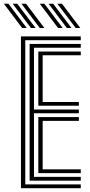

<svg xmlns="http://www.w3.org/2000/svg" viewBox="-55 -992 474 1012"><path d="M55.4 0V-800H370.7V-780.1H78.3V-19.9H370.7V0ZM147 -79.5V-375H360.7V-355.1H169.9V-99.4H370.7V-79.5ZM101.2 -39.7V-760.3H370.7V-740.4H124.1V-414.7H360.7V-394.9H124.1V-59.6H370.7V-39.7ZM147 -434.6V-720.5H370.7V-700.6H169.9V-454.5H360.7V-434.6ZM154.7 -844.4 58 -972.4H82.3L178.9 -844.4ZM61.8 -844.4 -34.8 -972.4H-10.6L86.1 -844.4ZM108.3 -844.4 11.6 -972.4H35.8L132.5 -844.4ZM344 -844.4 247.3 -972.4H271.6L368.2 -844.4ZM251.1 -844.4 154.5 -972.4H178.7L275.4 -844.4ZM297.6 -844.4 200.9 -972.4H225.2L321.8 -844.4Z"/></svg>

Font: Big Shoulders Inline Text Thin
Style: Regular
Weight: 100
Designer: Patric King
Foundry: XO Type Co
Version: Version 2.002